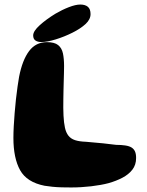

<svg xmlns="http://www.w3.org/2000/svg" viewBox="-20 -793 645 845"><path d="M176 24.5Q98 9 68.5 -44Q39 -97 39 -186Q39 -209 40.5 -237.2Q42 -265.5 44.5 -296Q47 -326.5 50.2 -356.2Q53.5 -386 57.2 -411.8Q61 -437.5 64 -455Q78.5 -529 108 -568.2Q137.5 -607.5 186.5 -607.5Q220 -607.5 236 -594.5Q252 -581.5 257 -558Q262 -534.5 262 -502.5Q262 -488.5 261.5 -471.5Q261 -454.5 260.5 -435.8Q260 -417 259.5 -397Q259 -377 258.8 -357.5Q258.5 -338 258.5 -319.2Q258.5 -300.5 259.5 -284Q261 -253 265.8 -231.2Q270.5 -209.5 281 -196Q291.5 -182.5 310.2 -176.2Q329 -170 359 -169Q398.5 -166 433.8 -162.2Q469 -158.5 491 -155.5Q513.5 -155.5 531.5 -152.8Q549.5 -150 559.5 -143.5Q569.5 -137 574.2 -126.2Q579 -115.5 579 -97.5Q579 -67.5 562.5 -46.2Q546 -25 518.8 -10.8Q491.5 3.5 458 13Q426 21.5 381.8 26.8Q337.5 32 293.5 32Q273.5 32 252 31.5Q230.5 31 211 29Q191.5 27 176 24.5ZM161 -608Q146 -608 136 -614.8Q126 -621.5 126 -637Q126 -656 154.8 -682Q183.5 -708 224.5 -733Q253.5 -750 283.2 -761.5Q313 -773 333.5 -773Q355 -773 366.8 -763Q378.5 -753 378.5 -731Q378.5 -707.5 356.5 -687.2Q334.5 -667 298.5 -649Q263.5 -631.5 225.8 -619.8Q188 -608 161 -608Z"/></svg>

Font: Gluten SemiBold
Style: Regular
Weight: 600
Designer: Tyler Finck
Foundry: Etcetera Type Company
Version: Version 1.300